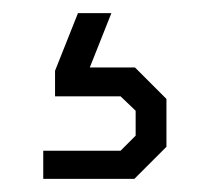

<svg xmlns="http://www.w3.org/2000/svg" viewBox="-20 -47 319 293"><path d="M46 183H164L187 160V122L164 100H64V61L99 -27H150L117 56H186L234 104V177L185 226H46Z"/></svg>

Font: Chakra Petch Light
Style: Regular
Weight: 300
Designer: Katatrad Aksorn Co.,Ltd.
Foundry: Cadson Demak Co.,Ltd.
Version: Version 1.000; ttfautohint (v1.6)